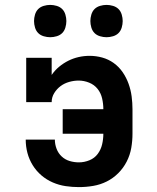

<svg xmlns="http://www.w3.org/2000/svg" viewBox="-20 -756 640 784"><path d="M302 8Q275 8 248 4Q221 0 195.5 -11Q170 -22 149 -40Q128 -58 113.5 -81.5Q99 -105 92 -131.5Q85 -158 85 -186H204Q204 -167 211 -148.5Q218 -130 232 -117Q246 -104 264.5 -98.5Q283 -93 302 -93Q324 -93 345 -101.5Q366 -110 379 -127.5Q392 -145 397 -166.5Q402 -188 402 -210H236V-310H402Q402 -332 397 -354Q392 -376 378.5 -393Q365 -410 344 -418.5Q323 -427 301 -427Q282 -427 262.5 -421.5Q243 -416 227.5 -404.5Q212 -393 201.5 -376Q191 -359 191 -339H87V-520H191V-450Q204 -469 221.5 -483.5Q239 -498 259 -508Q279 -518 301 -523Q323 -528 346 -528Q372 -528 397.5 -521Q423 -514 444.5 -498.5Q466 -483 481 -461Q496 -439 505 -414Q514 -389 517.5 -362.5Q521 -336 521 -310V-210Q521 -181 516 -152Q511 -123 497.5 -96.5Q484 -70 463 -49Q442 -28 416 -15Q390 -2 361 3Q332 8 302 8ZM415 -604Q402 -604 388.5 -608Q375 -612 366 -621Q357 -630 353 -643.5Q349 -657 349 -670Q349 -683 353 -696.5Q357 -710 366 -719Q375 -728 388.5 -732Q402 -736 415 -736Q428 -736 441.5 -732Q455 -728 464 -719Q473 -710 477 -696.5Q481 -683 481 -670Q481 -657 477 -643.5Q473 -630 464 -621Q455 -612 441.5 -608Q428 -604 415 -604ZM185 -604Q172 -604 158.5 -608Q145 -612 136 -621Q127 -630 123 -643.5Q119 -657 119 -670Q119 -683 123 -696.5Q127 -710 136 -719Q145 -728 158.5 -732Q172 -736 185 -736Q198 -736 211.5 -732Q225 -728 234 -719Q243 -710 247 -696.5Q251 -683 251 -670Q251 -657 247 -643.5Q243 -630 234 -621Q225 -612 211.5 -608Q198 -604 185 -604Z"/></svg>

Font: Iosevka Etoile
Style: Bold
Weight: 700
Designer: Belleve Invis
Foundry: Belleve Invis
Version: Version 28.1.0; ttfautohint (v1.8.4)